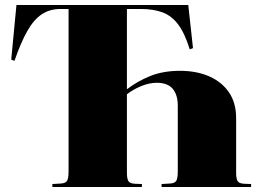

<svg xmlns="http://www.w3.org/2000/svg" viewBox="-20 -750 1057 770"><path d="M190 0V-12L224 -14Q243 -15 249 -25Q255 -35 255 -63V-714H223Q180 -714 148 -693Q116 -672 90 -626.5Q64 -581 38 -506L25 -511L46 -730H735L754 -557L741 -552Q721 -617 694.5 -652Q668 -687 631.5 -700.5Q595 -714 544 -714H489V-392Q532 -425 583.5 -445.5Q635 -466 702 -466Q768 -466 818.5 -444Q869 -422 898 -380Q927 -338 927 -276V-57Q927 -35 932.5 -24.5Q938 -14 960 -13L987 -12V0H628V-12L662 -14Q681 -15 687 -25Q693 -35 693 -63V-326Q693 -370 672.5 -394Q652 -418 609 -418Q579 -418 547 -405Q515 -392 489 -372V-57Q489 -35 494.5 -24.5Q500 -14 522 -13L549 -12V0Z"/></svg>

Font: Literata 72pt Black
Style: Regular
Weight: 900
Designer: Latin by Veronika Burian and Jose Scaglione. Greek by Irene Vlachou. Cyrillic by Vera Evstafieva.
Foundry: TypeTogether
Version: Version 3.002